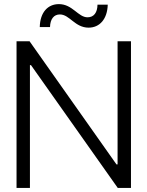

<svg xmlns="http://www.w3.org/2000/svg" viewBox="-20 -932 731 952"><path d="M62 0H128.4V-608.9H133.8L564 0H629.4V-727.5H563V-116.7H557.6L126.5 -727.5H62ZM177.2 -797.9H228C229 -836.9 246.6 -860.4 276.9 -860.4C325.2 -860.4 351.1 -794.9 419.4 -794.9C474.1 -794.9 512.2 -837.4 514.2 -908.7H463.4C462.9 -870.1 445.8 -846.2 414.1 -846.2C367.2 -846.2 339.8 -911.6 272 -911.6C217.8 -911.6 178.7 -871.6 177.2 -797.9Z"/></svg>

Font: Guggenheim Sans Display Light
Style: Regular
Weight: 300
Designer: Modified by Tom Baber under direction of Pentagram Design 2023
Foundry: rsms
Version: Version 1.001;Glyphs 3.1.2 (3151)